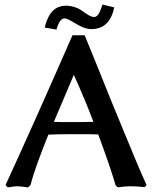

<svg xmlns="http://www.w3.org/2000/svg" viewBox="-20 -812 669 837"><path d="M301.8 -279.8Q357.4 -279.8 387.2 -280.8Q356 -365.2 301.8 -485.8Q291.5 -462.4 262 -391.8Q232.4 -321.3 214.8 -280.8Q221.2 -280.8 233.4 -280.3Q245.6 -279.8 252.9 -279.8ZM619.1 -4.9 609.9 3.9Q580.6 0 546.9 0Q520 0 494.1 4.9L483.9 -3.9Q462.4 -80.1 408.2 -226.1Q375 -227.1 305.2 -227.1Q229 -227.1 190.9 -225.1Q130.4 -75.2 112.8 -4.9L102.1 4.9Q68.8 0 53.2 0Q45.9 0 14.2 4.9L3.9 -4.9Q123.5 -264.2 295.9 -658.2H349.1Q371.6 -604.5 469.2 -361.8Q589.4 -67.4 619.1 -4.9ZM390.1 -737.8Q400.4 -737.8 408.4 -749Q416.5 -760.3 426.8 -792L478 -779.8Q458.5 -685.1 377.9 -685.1Q348.1 -685.1 307.1 -710.9Q272.5 -731.9 262.2 -731.9Q250.5 -731.9 241.9 -720.2Q233.4 -708.5 226.1 -683.1L174.8 -691.9Q186.5 -739.7 209 -763.4Q231.4 -787.1 269 -787.1Q286.1 -787.1 301.8 -782.2Q317.4 -777.3 326.4 -772.2Q335.4 -767.1 348.1 -757.8Q375 -737.8 390.1 -737.8Z"/></svg>

Font: Linear Smooth
Style: Bold
Weight: 700
Designer: Philipp H. Poll, Flanker
Foundry: Philipp H. Poll, reworked by Flanker
Version: Version 1.061 | FøM Fix